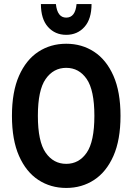

<svg xmlns="http://www.w3.org/2000/svg" viewBox="-20 -917 653 948"><path d="M39 -345Q39 -464 74 -543Q109 -622 169.5 -661.5Q230 -701 307 -701Q384 -701 444.5 -661.5Q505 -622 540 -543Q575 -464 575 -345Q575 -226 540 -147Q505 -68 444.5 -28.5Q384 11 307 11Q230 11 169.5 -28.5Q109 -68 74 -147Q39 -226 39 -345ZM167 -345Q167 -218 205.5 -163Q244 -108 307 -108Q370 -108 408 -163Q446 -218 446 -345Q446 -472 408 -527Q370 -582 307 -582Q244 -582 205.5 -527Q167 -472 167 -345ZM182 -897H256Q263 -830 307 -830Q352 -830 358 -897H432Q432 -823 397 -784Q362 -745 307 -745Q252 -745 217 -784Q182 -823 182 -897Z"/></svg>

Font: Radio Canada Condensed SemiBold
Style: Regular
Weight: 600
Width: 3
Designer: Charles Daoud, Etienne Aubert Bonn, Alexandre Saumier Demers, Jacques Le Bailly
Foundry: Radio-Canada
Version: Version 2.104; ttfautohint (v1.8.4.7-5d5b);gftools[0.9.28.de